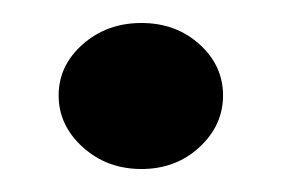

<svg xmlns="http://www.w3.org/2000/svg" viewBox="-20 -383 246 167"><path d="M52 -255Q31 -274 31 -300Q31 -326 52 -344.5Q73 -363 103 -363Q133 -363 153.5 -344.5Q174 -326 174 -300Q174 -274 153.5 -255Q133 -236 103 -236Q73 -236 52 -255Z"/></svg>

Font: Terminal Dosis
Style: Bold
Weight: 700
Designer: EdgarTolentino, PabloImpallari, IginoMarini
Foundry: EdgarTolentino, PabloImpallari, IginoMarini
Version: Version 1.006